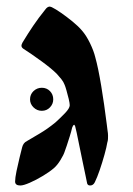

<svg xmlns="http://www.w3.org/2000/svg" viewBox="-20 -548 409 590"><path d="M42.5 22Q26.4 22 26.4 9.8Q26.4 -1 30.8 -22.5Q35.2 -43.9 40.5 -65.2Q45.9 -86.4 48.3 -96.2Q51.8 -109.4 63 -114.7Q79.6 -124.5 102.8 -138.2Q126 -151.9 149.9 -171.4Q164.1 -184.1 179.2 -199.7Q194.3 -215.3 194.3 -224.6Q194.3 -230.5 191.2 -243.9Q188 -257.3 184.3 -270Q180.7 -282.7 178.7 -287.1Q175.3 -296.4 168.2 -305.2Q161.1 -314 154.3 -321.3Q137.7 -337.9 106.4 -360.6Q75.2 -383.3 50.8 -398.9Q45.9 -402.8 45.9 -407.7Q45.9 -408.7 46.6 -411.4Q47.4 -414.1 49.3 -417.5Q66.4 -445.8 82.3 -469.2Q98.1 -492.7 119.1 -518.6Q125.5 -527.8 133.3 -527.8Q134.3 -527.8 139.2 -525.9Q150.4 -520.5 168 -508.3Q185.5 -496.1 203.1 -481.7Q220.7 -467.3 231.9 -454.1Q245.1 -439 256.6 -415.3Q268.1 -391.6 272.9 -371.6Q281.7 -340.3 291 -284.4Q300.3 -228.5 308.1 -166Q309.1 -155.3 310.5 -146.7Q312 -138.2 312 -131.3Q312 -126.5 311.8 -120.8Q311.5 -115.2 309.6 -109.4Q307.6 -96.2 301 -72.5Q294.4 -48.8 286.4 -25.4Q278.3 -2 271.5 11.7Q266.6 22 256.8 22Q248 22 247.1 12.2Q246.6 9.3 242.9 -8.3Q239.3 -25.9 234.1 -50.3Q229 -74.7 224.1 -98.9Q219.2 -123 215.6 -140.4Q211.9 -157.7 210.9 -160.2Q209 -164.6 208.5 -164.6Q206.1 -164.6 204.3 -161.4Q202.6 -158.2 201.7 -155.8Q199.2 -144.5 194.3 -128.9Q189.5 -113.3 185.1 -100.3Q180.7 -87.4 179.2 -83.5Q175.8 -72.3 165.8 -56.2Q155.8 -40 146 -31.7Q133.3 -20.5 112.3 -7.8Q91.3 4.9 71.8 13.4Q52.2 22 42.5 22ZM108.4 -207.5Q93.8 -207.5 83 -218Q72.3 -228.5 72.3 -242.7Q72.3 -257.8 83 -268.1Q93.8 -278.3 108.4 -278.3Q123.5 -278.3 133.5 -268.1Q143.6 -257.8 143.6 -242.7Q143.6 -228.5 133.5 -218Q123.5 -207.5 108.4 -207.5Z"/></svg>

Font: David Libre
Style: Bold
Weight: 700
Designer: Ismar David, J. Victor Gaultney, Annie Olsen and Meir Sadan
Foundry: Monotype Imaging Inc. & SIL International
Version: Version 1.100; ttfautohint (v1.8.4.7-5d5b)